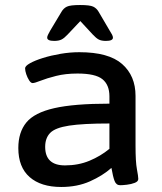

<svg xmlns="http://www.w3.org/2000/svg" viewBox="-20 -738 645 765"><path d="M224 7Q143 7 98 -32.5Q53 -72 53 -148Q53 -211 85 -250Q117 -289 196 -307Q275 -325 416 -325V-354Q416 -400 388 -422.5Q360 -445 289 -445Q241 -445 203.5 -435.5Q166 -426 142 -416.5Q118 -407 110 -407Q103 -407 96 -418Q89 -429 84.5 -442.5Q80 -456 80 -466Q80 -475 99.5 -486Q119 -497 151 -507Q183 -517 221 -523.5Q259 -530 296 -530Q413 -530 466.5 -483Q520 -436 520 -356V-158Q520 -93 525.5 -64Q531 -35 531 -25Q531 -15 517 -9.5Q503 -4 485.5 -2Q468 0 459 0Q443 0 436.5 -17Q430 -34 424 -69Q389 -38 338.5 -15.5Q288 7 224 7ZM239 -79Q292 -79 336.5 -97.5Q381 -116 416 -145V-246Q311 -246 255.5 -237.5Q200 -229 180 -208.5Q160 -188 160 -153Q160 -79 239 -79ZM196 -575Q168 -575 168 -588Q168 -593 171.5 -600Q175 -607 180 -616L225 -691Q233 -705 246.5 -711.5Q260 -718 299 -718Q338 -718 351.5 -711.5Q365 -705 373 -691L417 -616Q423 -607 426.5 -600Q430 -593 430 -588Q430 -575 402 -575Q384 -575 373.5 -580.5Q363 -586 350 -600L300 -654L249 -600Q236 -586 225 -580.5Q214 -575 196 -575Z"/></svg>

Font: Asap Semi Expanded Medium
Style: Regular
Weight: 500
Width: 6
Designer: Pablo Cosgaya
Foundry: Omnibus-Type
Version: Version 3.001; ttfautohint (v1.8.4.7-5d5b)